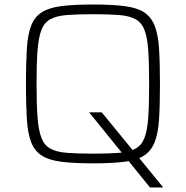

<svg xmlns="http://www.w3.org/2000/svg" viewBox="-20 -716 824 851"><path d="M645 115 375 -218H431L702 113V115ZM392 8Q308 8 252.5 1Q197 -6 165 -26.5Q133 -47 118 -86Q103 -125 99 -188Q95 -251 95 -344Q95 -437 99 -500Q103 -563 118 -602Q133 -641 165 -661.5Q197 -682 252.5 -689Q308 -696 392 -696Q476 -696 531.5 -689Q587 -682 618.5 -661.5Q650 -641 665.5 -602Q681 -563 685 -500Q689 -437 689 -344Q689 -251 685 -188Q681 -125 665.5 -86Q650 -47 618.5 -26.5Q587 -6 531.5 1Q476 8 392 8ZM392 -35Q461 -35 506.5 -38.5Q552 -42 579.5 -56.5Q607 -71 620 -104Q633 -137 637 -194.5Q641 -252 641 -344Q641 -436 637 -493.5Q633 -551 620 -584Q607 -617 579.5 -631.5Q552 -646 506.5 -649.5Q461 -653 392 -653Q323 -653 277.5 -649.5Q232 -646 204.5 -631.5Q177 -617 164 -584Q151 -551 146.5 -493.5Q142 -436 142 -344Q142 -252 146.5 -194.5Q151 -137 164 -104Q177 -71 204.5 -56.5Q232 -42 277.5 -38.5Q323 -35 392 -35Z"/></svg>

Font: Saira SemiExpanded ExtraLight
Style: Regular
Weight: 250
Width: 6
Designer: Hector Gatti with collaboration of the Omnibus-Type team
Foundry: Omnibus-Type
Version: Version 1.101